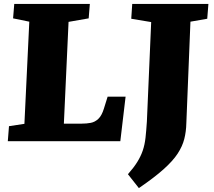

<svg xmlns="http://www.w3.org/2000/svg" viewBox="-20 -723 1094 983"><path d="M26 -77 105 -89 130 -612 47 -629 53 -703H440L434 -629L331 -611L307 -90H399Q423 -90 444.5 -94Q466 -98 483.5 -114.5Q501 -131 512 -167L531 -228H623L596 0H20ZM754 -610 652 -627 657 -703H1047L1041 -627L955 -612L934 -92Q933 -49 923.5 -11.5Q914 26 889.5 63.5Q865 101 817.5 143.5Q770 186 691 240L635 169Q665 135 683 106Q701 77 711 47.5Q721 18 725 -18Q729 -54 732 -101Z"/></svg>

Font: Literata 18pt ExtraBold
Style: Italic
Weight: 800
Italic angle: -2°
Designer: Latin by Veronika Burian and Jose Scaglione. Greek by Irene Vlachou. Cyrillic by Vera Evstafieva
Foundry: TypeTogether
Version: Version 3.103;gftools[0.9.29]